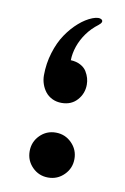

<svg xmlns="http://www.w3.org/2000/svg" viewBox="-69 -590 411 633"><g transform="rotate(10 137.0 -273.5)"><path d="M189.9 -22.5Q168 -0.5 136.7 -0.5Q105.5 -0.5 83.7 -22.5Q62 -44.4 62 -75.7Q62 -106.9 83.7 -128.9Q105.5 -150.9 136.7 -150.9Q168 -150.9 189.9 -128.9Q211.9 -106.9 211.9 -75.7Q211.9 -44.4 189.9 -22.5ZM137.7 -250.5Q120.6 -250.5 106.4 -257.3Q92.3 -264.2 83.5 -275.4Q74.7 -286.6 69.8 -300.8Q64.9 -314.9 64.9 -330.1Q64.9 -369.6 76.2 -406.2Q87.4 -442.9 105.5 -469.5Q123.5 -496.1 145.3 -515.1Q167 -534.2 189.5 -543Q210.9 -551.3 220.7 -543.9Q228.5 -536.6 212.9 -524.4Q191.4 -508.3 175.8 -486.6Q160.2 -464.8 152.1 -441.2Q144 -417.5 143.6 -394.5Q162.6 -393.6 176.3 -386.2Q189.9 -378.9 196.8 -367.7Q203.6 -356.4 206.5 -345.9Q209.5 -335.4 209.5 -324.2Q209.5 -294.4 189.9 -272.5Q170.4 -250.5 137.7 -250.5Z"/></g></svg>

Font: Sahel SemiBold FD
Style: SemiBold-FD
Weight: 600
Foundry: Saber Rastikerdar (saber.rastikerdar@gmail.com)
Version: Version 3.3.0